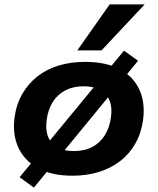

<svg xmlns="http://www.w3.org/2000/svg" viewBox="-20 -787 716 872"><path d="M309 11Q215 11 153 -23Q91 -57 63.5 -116.5Q36 -176 46 -253Q54 -313 81 -360Q108 -407 150 -440Q192 -473 247 -489.5Q302 -506 367 -506Q461 -506 523 -473Q585 -440 612.5 -381Q640 -322 630 -244Q622 -184 595.5 -136.5Q569 -89 526.5 -56Q484 -23 429 -6Q374 11 309 11ZM316 -101Q365 -101 400 -120Q435 -139 456.5 -173.5Q478 -208 484 -255Q493 -321 461 -358Q429 -395 359 -395Q312 -395 276.5 -376.5Q241 -358 219.5 -323.5Q198 -289 192 -242Q183 -175 215.5 -138Q248 -101 316 -101ZM134 65 69 18 543 -557 607 -511ZM331 -558 478 -767H637L441 -558Z"/></svg>

Font: Nunito Sans 10pt SemiExpanded ExtraBold
Style: Italic
Weight: 800
Width: 6
Italic angle: -9°
Designer: Vernon Adams
Foundry: Vernon Adams
Version: Version 3.101;gftools[0.9.27]